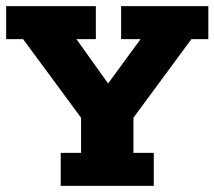

<svg xmlns="http://www.w3.org/2000/svg" viewBox="-20 -603 696 623"><path d="M177 0V-107H243V-221L55 -476H0V-583H291V-476H228L353 -301H308L436 -476H373V-583H656V-476H601L413 -221V-107H479V0Z"/></svg>

Font: Rokkitt SemiBold ExtraBold
Style: Regular
Weight: 800
Version: Version 3.103